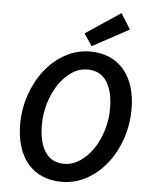

<svg xmlns="http://www.w3.org/2000/svg" viewBox="-59 -924 765 984"><g transform="rotate(5 323.5 -432.0)"><path d="M388 -694 346 -756 526 -876 576 -796ZM294 12Q239 12 195 -7Q151 -26 120.5 -62Q90 -98 74 -149Q58 -200 58 -263Q58 -344 83.5 -417Q109 -490 153 -545.5Q197 -601 256.5 -633.5Q316 -666 384 -666Q439 -666 483 -647Q527 -628 557.5 -592Q588 -556 604 -505Q620 -454 620 -391Q620 -310 595 -237Q570 -164 526 -108.5Q482 -53 422.5 -20.5Q363 12 294 12ZM300 -81Q343 -81 381.5 -107Q420 -133 448.5 -175Q477 -217 493.5 -271.5Q510 -326 510 -383Q510 -471 477 -522Q444 -573 378 -573Q334 -573 296 -547Q258 -521 230 -479Q202 -437 185.5 -382.5Q169 -328 169 -271Q169 -183 201.5 -132Q234 -81 300 -81Z"/></g></svg>

Font: TypoPRO Source Sans Pro
Style: Italic
Weight: 600
Italic angle: -11°
Designer: Paul D. Hunt
Foundry: Adobe Systems Incorporated
Version: Version 1.075;PS 2.000;hotconv 1.0.86;makeotf.lib2.5.63406